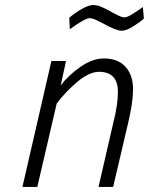

<svg xmlns="http://www.w3.org/2000/svg" viewBox="-20 -742 591 762"><path d="M184 -500H242L221 -403Q251 -443 299 -476.5Q347 -510 392 -510Q448 -510 478 -477Q508 -444 508 -388Q508 -336 489 -256L429 0H371L429 -252Q448 -326 448 -377Q448 -457 373 -457Q335 -457 288 -418Q241 -379 205 -331L128 0H69ZM391 -648Q387 -650 367 -660Q347 -670 336 -670Q318 -670 257 -626L255 -672Q278 -691 305 -706.5Q332 -722 350 -722Q365 -722 383 -714.5Q401 -707 425 -693Q429 -691 446.5 -682Q464 -673 474 -673Q484 -673 504.5 -685.5Q525 -698 547 -714L551 -668Q530 -650 505 -635Q480 -620 463 -620Q441 -620 391 -648Z"/></svg>

Font: Cairo Light
Style: Italic
Weight: 300
Italic angle: -13°
Designer: Mohamed Gaber, Accademia di Belle Arti di Urbino and others
Foundry: Kief Type Foundry, Accademia di Belle Arti di Urbino and others
Version: Version 3.011